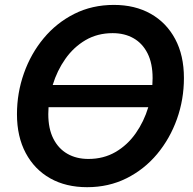

<svg xmlns="http://www.w3.org/2000/svg" viewBox="-20 -759 793 790"><path d="M640.6 -409.2 627.4 -317.9H147L160.2 -409.2ZM338.4 11.2Q251.5 11.2 186.8 -25.1Q122.1 -61.5 85.9 -129.2Q49.8 -196.8 49.8 -289.1Q49.8 -376.5 78.4 -457.3Q106.9 -538.1 159.7 -601.6Q212.4 -665 285.6 -701.9Q358.9 -738.8 448.7 -738.8Q535.2 -738.8 599.9 -702.4Q664.6 -666 700.7 -598.6Q736.8 -531.2 736.8 -438Q736.8 -349.6 708 -269Q679.2 -188.5 626.5 -125.2Q573.7 -62 500.5 -25.4Q427.2 11.2 338.4 11.2ZM343.8 -105Q406.2 -105 455.3 -133.5Q504.4 -162.1 538.3 -210.4Q572.3 -258.8 590.1 -317.9Q607.9 -377 607.9 -437.5Q607.9 -498 587.2 -539.3Q566.4 -580.6 529.5 -601.6Q492.7 -622.6 443.4 -622.6Q380.9 -622.6 331.8 -593.8Q282.7 -564.9 248.8 -516.6Q214.8 -468.3 196.8 -409.2Q178.7 -350.1 178.7 -289.6Q178.7 -229.5 199.5 -188.5Q220.2 -147.5 257.3 -126.2Q294.4 -105 343.8 -105Z"/></svg>

Font: Inter 28pt SemiBold
Style: Italic
Weight: 600
Italic angle: -9.3988°
Designer: Rasmus Andersson
Foundry: rsms
Version: Version 4.001;git-66647c0bb